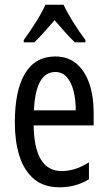

<svg xmlns="http://www.w3.org/2000/svg" viewBox="-20 -786 458 816"><path d="M215 -546Q270 -546 306 -514.5Q342 -483 360 -429.5Q378 -376 378 -309V-253H123Q126 -59 242 -59Q271 -59 299.5 -68Q328 -77 358 -96V-24Q302 10 233 10Q165 10 123 -26.5Q81 -63 62 -125Q43 -187 43 -265Q43 -402 86.5 -474Q130 -546 215 -546ZM215 -480Q174 -480 151 -440Q128 -400 124 -317H302Q302 -361 293 -398Q284 -435 264.5 -457.5Q245 -480 215 -480ZM250 -766Q266 -732 292 -690.5Q318 -649 343 -616V-606H298Q277 -626 256 -650Q235 -674 212 -700Q189 -674 166.5 -648.5Q144 -623 126 -606H81V-616Q108 -653 133.5 -693.5Q159 -734 173 -766Z"/></svg>

Font: Noto Sans Ethiopic ExtraCondensed
Style: Regular
Weight: 400
Width: 2
Designer: Monotype Design Team
Foundry: Monotype Imaging Inc.
Version: Version 2.102; ttfautohint (v1.8.4.7-5d5b)